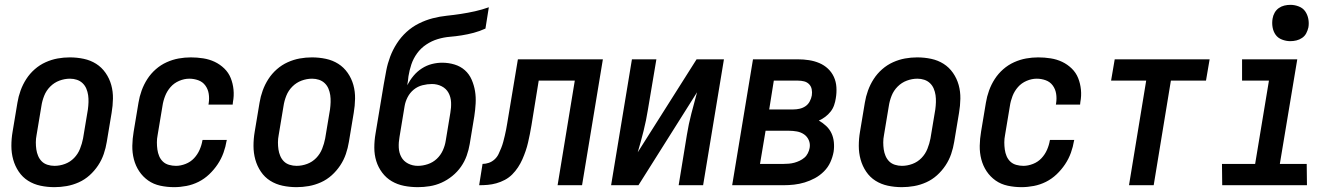

<svg xmlns="http://www.w3.org/2000/svg" viewBox="-20 -765 5540 793"><path d="M205 8Q175 8 147 2Q119 -4 96 -18.5Q73 -33 57.5 -56Q42 -79 34.5 -106Q27 -133 27 -162.5Q27 -192 32 -221L52 -341Q56 -366 65 -391Q74 -416 88.5 -438.5Q103 -461 123.5 -479Q144 -497 168.5 -508Q193 -519 218 -523.5Q243 -528 268 -528Q298 -528 326 -522Q354 -516 377 -501.5Q400 -487 416 -464Q432 -441 439.5 -414Q447 -387 446.5 -357.5Q446 -328 441 -299L421 -179Q417 -154 408.5 -129Q400 -104 385 -81.5Q370 -59 350 -41Q330 -23 305.5 -12Q281 -1 255.5 3.5Q230 8 205 8ZM205 -80Q227 -80 248.5 -88Q270 -96 286 -112.5Q302 -129 310.5 -150.5Q319 -172 323 -193L343 -313Q345 -328 345.5 -343Q346 -358 344 -372Q342 -386 336.5 -399Q331 -412 321 -421.5Q311 -431 297.5 -435.5Q284 -440 269 -440Q247 -440 225.5 -432Q204 -424 187.5 -407.5Q171 -391 162.5 -369.5Q154 -348 151 -327L131 -207Q128 -192 128 -177Q128 -162 130 -148Q132 -134 137.5 -121Q143 -108 152.5 -98.5Q162 -89 176 -84.5Q190 -80 205 -80Z M699 8Q670 8 642 2Q614 -4 592 -19.5Q570 -35 555 -57.5Q540 -80 533 -107Q526 -134 526.5 -163Q527 -192 532 -221L552 -341Q556 -366 565 -391Q574 -416 588.5 -438.5Q603 -461 623.5 -479Q644 -497 668.5 -508Q693 -519 718 -523.5Q743 -528 768 -528Q794 -528 819.5 -524Q845 -520 867 -509.5Q889 -499 906.5 -482Q924 -465 933 -442.5Q942 -420 944.5 -394.5Q947 -369 942 -343L941 -333H841L842 -339Q845 -359 842 -378Q839 -397 828 -412Q817 -427 799 -433.5Q781 -440 762 -440Q741 -440 720 -431Q699 -422 684.5 -405.5Q670 -389 662 -368.5Q654 -348 651 -327L631 -207Q628 -192 628 -177Q628 -162 630 -147.5Q632 -133 637.5 -120Q643 -107 653 -97.5Q663 -88 677.5 -84Q692 -80 707 -80Q726 -80 746.5 -88Q767 -96 781.5 -111.5Q796 -127 804.5 -146.5Q813 -166 816 -185L817 -187H917L916 -184Q912 -159 903 -134Q894 -109 879 -86.5Q864 -64 844 -45Q824 -26 800 -14Q776 -2 750 3Q724 8 699 8Z M1205 8Q1175 8 1147 2Q1119 -4 1096 -18.5Q1073 -33 1057.5 -56Q1042 -79 1034.5 -106Q1027 -133 1027 -162.5Q1027 -192 1032 -221L1052 -341Q1056 -366 1065 -391Q1074 -416 1088.5 -438.5Q1103 -461 1123.5 -479Q1144 -497 1168.5 -508Q1193 -519 1218 -523.5Q1243 -528 1268 -528Q1298 -528 1326 -522Q1354 -516 1377 -501.5Q1400 -487 1416 -464Q1432 -441 1439.5 -414Q1447 -387 1446.5 -357.5Q1446 -328 1441 -299L1421 -179Q1417 -154 1408.5 -129Q1400 -104 1385 -81.5Q1370 -59 1350 -41Q1330 -23 1305.5 -12Q1281 -1 1255.5 3.5Q1230 8 1205 8ZM1205 -80Q1227 -80 1248.5 -88Q1270 -96 1286 -112.5Q1302 -129 1310.5 -150.5Q1319 -172 1323 -193L1343 -313Q1345 -328 1345.5 -343Q1346 -358 1344 -372Q1342 -386 1336.5 -399Q1331 -412 1321 -421.5Q1311 -431 1297.5 -435.5Q1284 -440 1269 -440Q1247 -440 1225.5 -432Q1204 -424 1187.5 -407.5Q1171 -391 1162.5 -369.5Q1154 -348 1151 -327L1131 -207Q1128 -192 1128 -177Q1128 -162 1130 -148Q1132 -134 1137.5 -121Q1143 -108 1152.5 -98.5Q1162 -89 1176 -84.5Q1190 -80 1205 -80Z M1706 8Q1676 8 1648.5 2.5Q1621 -3 1598 -16.5Q1575 -30 1558.5 -52Q1542 -74 1534 -100Q1526 -126 1526 -155Q1526 -184 1531 -213L1565 -417Q1570 -446 1575.5 -474.5Q1581 -503 1591.5 -531Q1602 -559 1619 -585.5Q1636 -612 1659 -633Q1682 -654 1710 -668Q1738 -682 1767 -689.5Q1796 -697 1825 -700Q1854 -703 1883.5 -707.5Q1913 -712 1942 -718.5Q1971 -725 1999 -735L1985 -647Q1961 -636 1936.5 -629.5Q1912 -623 1887 -619Q1862 -615 1837.5 -613Q1813 -611 1788 -603.5Q1763 -596 1740.5 -581Q1718 -566 1702.5 -544.5Q1687 -523 1679 -499Q1671 -475 1667 -450Q1666 -441 1665 -432Q1664 -423 1662 -413Q1673 -434 1688 -452Q1703 -470 1722.5 -482.5Q1742 -495 1763.5 -500.5Q1785 -506 1806 -506Q1833 -506 1857.5 -498.5Q1882 -491 1900 -475Q1918 -459 1928 -436Q1938 -413 1942 -388.5Q1946 -364 1944.5 -337.5Q1943 -311 1939 -285L1920 -170Q1916 -146 1907.5 -122Q1899 -98 1884 -76.5Q1869 -55 1848 -38Q1827 -21 1803.5 -10.5Q1780 0 1755 4Q1730 8 1706 8ZM1706 -80Q1726 -80 1747 -87Q1768 -94 1784 -109Q1800 -124 1809 -144Q1818 -164 1821 -184L1840 -299Q1844 -321 1843 -342.5Q1842 -364 1832.5 -381.5Q1823 -399 1804.5 -408.5Q1786 -418 1764 -418Q1745 -418 1725 -413Q1705 -408 1689 -395Q1673 -382 1663.5 -363.5Q1654 -345 1651 -326L1630 -199Q1626 -177 1627 -155.5Q1628 -134 1637.5 -116.5Q1647 -99 1665.5 -89.5Q1684 -80 1706 -80Z M1959 0 1973 -88Q1986 -88 1999 -92.5Q2012 -97 2022.5 -106.5Q2033 -116 2039 -128.5Q2045 -141 2050 -153.5Q2055 -166 2058.5 -179Q2062 -192 2065 -205Q2068 -218 2070.5 -230.5Q2073 -243 2075 -256L2119 -520H2470L2384 0H2283L2354 -432H2205L2175 -247Q2172 -229 2168.5 -211.5Q2165 -194 2161 -176.5Q2157 -159 2151 -141.5Q2145 -124 2137.5 -107Q2130 -90 2119.5 -74Q2109 -58 2095.5 -44.5Q2082 -31 2065 -22Q2048 -13 2030 -8Q2012 -3 1994.5 -1.5Q1977 0 1959 0Z M2504 0 2590 -520H2691L2656 -312Q2649 -268 2638 -224Q2627 -180 2614 -136L2857 -520H2970L2884 0H2783L2817 -208Q2824 -252 2835.5 -296Q2847 -340 2859 -384L2617 0Z M3004 0 3090 -520H3276Q3299 -520 3321.5 -516.5Q3344 -513 3364 -504.5Q3384 -496 3399.5 -481.5Q3415 -467 3424 -447.5Q3433 -428 3434.5 -405Q3436 -382 3432 -359Q3430 -345 3425 -330.5Q3420 -316 3410.5 -304Q3401 -292 3388.5 -282.5Q3376 -273 3362 -267Q3378 -258 3392 -245Q3406 -232 3414 -215Q3422 -198 3424 -178Q3426 -158 3423 -138Q3419 -116 3409.5 -95Q3400 -74 3383 -57Q3366 -40 3345.5 -29Q3325 -18 3303.5 -11.5Q3282 -5 3260 -2.5Q3238 0 3216 0ZM3157 -313H3257Q3270 -313 3283 -316Q3296 -319 3307 -326.5Q3318 -334 3324.5 -346.5Q3331 -359 3333 -371Q3335 -384 3332.5 -396.5Q3330 -409 3321.5 -417.5Q3313 -426 3301 -429Q3289 -432 3276 -432H3176ZM3119 -88H3216Q3227 -88 3238.5 -89Q3250 -90 3261 -93Q3272 -96 3282.5 -101Q3293 -106 3302 -113.5Q3311 -121 3316.5 -132Q3322 -143 3324 -154Q3327 -171 3320.5 -186Q3314 -201 3301 -210Q3288 -219 3271.5 -222Q3255 -225 3238 -225H3142Z M3705 8Q3675 8 3647 2Q3619 -4 3596 -18.5Q3573 -33 3557.5 -56Q3542 -79 3534.5 -106Q3527 -133 3527 -162.5Q3527 -192 3532 -221L3552 -341Q3556 -366 3565 -391Q3574 -416 3588.5 -438.5Q3603 -461 3623.5 -479Q3644 -497 3668.5 -508Q3693 -519 3718 -523.5Q3743 -528 3768 -528Q3798 -528 3826 -522Q3854 -516 3877 -501.5Q3900 -487 3916 -464Q3932 -441 3939.5 -414Q3947 -387 3946.5 -357.5Q3946 -328 3941 -299L3921 -179Q3917 -154 3908.5 -129Q3900 -104 3885 -81.5Q3870 -59 3850 -41Q3830 -23 3805.5 -12Q3781 -1 3755.5 3.5Q3730 8 3705 8ZM3705 -80Q3727 -80 3748.5 -88Q3770 -96 3786 -112.5Q3802 -129 3810.5 -150.5Q3819 -172 3823 -193L3843 -313Q3845 -328 3845.5 -343Q3846 -358 3844 -372Q3842 -386 3836.5 -399Q3831 -412 3821 -421.5Q3811 -431 3797.5 -435.5Q3784 -440 3769 -440Q3747 -440 3725.5 -432Q3704 -424 3687.5 -407.5Q3671 -391 3662.5 -369.5Q3654 -348 3651 -327L3631 -207Q3628 -192 3628 -177Q3628 -162 3630 -148Q3632 -134 3637.5 -121Q3643 -108 3652.5 -98.5Q3662 -89 3676 -84.5Q3690 -80 3705 -80Z M4199 8Q4170 8 4142 2Q4114 -4 4092 -19.5Q4070 -35 4055 -57.5Q4040 -80 4033 -107Q4026 -134 4026.5 -163Q4027 -192 4032 -221L4052 -341Q4056 -366 4065 -391Q4074 -416 4088.5 -438.5Q4103 -461 4123.5 -479Q4144 -497 4168.5 -508Q4193 -519 4218 -523.5Q4243 -528 4268 -528Q4294 -528 4319.5 -524Q4345 -520 4367 -509.5Q4389 -499 4406.5 -482Q4424 -465 4433 -442.5Q4442 -420 4444.5 -394.5Q4447 -369 4442 -343L4441 -333H4341L4342 -339Q4345 -359 4342 -378Q4339 -397 4328 -412Q4317 -427 4299 -433.5Q4281 -440 4262 -440Q4241 -440 4220 -431Q4199 -422 4184.5 -405.5Q4170 -389 4162 -368.5Q4154 -348 4151 -327L4131 -207Q4128 -192 4128 -177Q4128 -162 4130 -147.5Q4132 -133 4137.5 -120Q4143 -107 4153 -97.5Q4163 -88 4177.5 -84Q4192 -80 4207 -80Q4226 -80 4246.5 -88Q4267 -96 4281.5 -111.5Q4296 -127 4304.5 -146.5Q4313 -166 4316 -185L4317 -187H4417L4416 -184Q4412 -159 4403 -134Q4394 -109 4379 -86.5Q4364 -64 4344 -45Q4324 -26 4300 -14Q4276 -2 4250 3Q4224 8 4199 8Z M4643 0 4714 -432H4569L4584 -520H4976L4961 -432H4816L4745 0Z M5378 0H5028L5027 -88H5164L5221 -432H5110V-520H5338L5266 -88H5377ZM5309 -595Q5292 -595 5275 -601.5Q5258 -608 5248.5 -621.5Q5239 -635 5236 -652.5Q5233 -670 5236 -688Q5238 -701 5244.5 -712.5Q5251 -724 5261.5 -731.5Q5272 -739 5284.5 -742Q5297 -745 5310 -745Q5327 -745 5344 -738.5Q5361 -732 5370.5 -718.5Q5380 -705 5383.5 -687.5Q5387 -670 5384 -652Q5381 -639 5375 -627.5Q5369 -616 5358 -608.5Q5347 -601 5334.5 -598Q5322 -595 5309 -595Z"/></svg>

Font: Iosevka Semibold Oblique
Style: Regular
Weight: 600
Italic angle: -9°
Monospace: yes
Designer: Belleve Invis
Foundry: Belleve Invis
Version: Version 32.5.0; ttfautohint (v1.8.4)